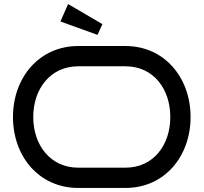

<svg xmlns="http://www.w3.org/2000/svg" viewBox="-20 -927 1004 947"><path d="M920 -350C920 -543 792 -700 599 -700H366C172 -700 44 -543 44 -350C44 -156 172 0 366 0H599C792 0 920 -156 920 -350ZM820 -350C820 -212 737 -100 599 -100H366C228 -100 144 -212 144 -350C144 -488 228 -600 366 -600H599C737 -600 820 -488 820 -350ZM278 -821 461 -755 485 -808 316 -907Z"/></svg>

Font: Bruno Ace
Style: Regular
Weight: 400
Designer: Astigmatic (AOETI)
Foundry: Astigmatic (AOETI)
Version: Version 1.000